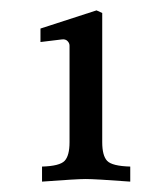

<svg xmlns="http://www.w3.org/2000/svg" viewBox="-20 -702 310 370"><path d="M177 -677V-428Q177 -402 186.5 -392Q196 -382 231 -381V-352Q164 -357 145 -357Q128 -357 61 -352V-381Q95 -382 104.5 -392Q114 -402 114 -428V-614Q114 -619 110 -623Q106 -627 99 -626L58 -621V-647L166 -682Z"/></svg>

Font: Gupter Medium
Style: Regular
Weight: 500
Designer: Octavio Pardo
Version: Version 1.000